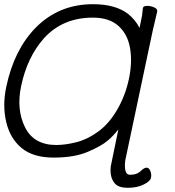

<svg xmlns="http://www.w3.org/2000/svg" viewBox="-26 -733 834 915"><path d="M538 -116Q511 -82 486 -62Q457 -37 392.5 -9.5Q328 18 230 18Q132 18 77 -27.5Q22 -73 3.5 -152Q-15 -231 4 -320Q41 -495 143 -600Q254 -713 417 -713Q524 -713 584 -667Q619 -639 639 -600L651 -659L655 -695Q657 -705 675 -705Q693 -705 709.5 -697.5Q726 -690 723 -677L702 -588L571 31Q567 62 572 81Q577 100 594 100Q628 100 648 79Q662 66 673 66Q684 66 690.5 82Q697 98 693.5 114.5Q690 131 658.5 146.5Q627 162 583 162Q539 162 521 141Q496 112 502 59ZM417 -649Q272 -649 183 -550Q104 -461 75 -324Q51 -212 93 -127Q135 -42 242 -42Q286 -42 339 -55.5Q392 -69 443.5 -107Q495 -145 533.5 -212Q572 -279 588.5 -357.5Q605 -436 594 -502.5Q583 -569 539 -609Q495 -649 417 -649Z"/></svg>

Font: LXGW Bright GB
Style: Italic
Weight: 400
Italic angle: -12°
Designer: Christian Thalmann (Catharsis Fonts)
Foundry: LXGW / Christian Thalmann (Catharsis Fonts) / Fontworks Inc.
Version: Version 5.510